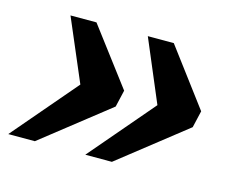

<svg xmlns="http://www.w3.org/2000/svg" viewBox="-68 -581 759 614"><g transform="rotate(15 311.5 -274.0)"><path d="M474 -319 456 -237 352 -483H438L579 -295L566 -239L345 -65H257ZM219 -319 201 -237 96 -483H182L324 -295L311 -239L90 -65H2Z"/></g></svg>

Font: Roboto Serif 20pt SemiBold
Style: Italic
Weight: 600
Italic angle: -10°
Version: Version 1.007